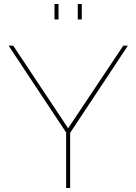

<svg xmlns="http://www.w3.org/2000/svg" viewBox="-20 -938 681 958"><path d="M46 -710 320 -298 595 -710H618L330 -275V0H310V-277L23 -710ZM252 -841V-918H272V-841ZM368 -841V-918H388V-841Z"/></svg>

Font: Raleway Thin
Style: Regular
Weight: 100
Designer: Matt McInerney, Pablo Impallari, Rodrigo Fuenzalida
Foundry: Matt McInerney, Pablo Impallari, Rodrigo Fuenzalida
Version: Version 4.026